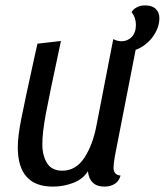

<svg xmlns="http://www.w3.org/2000/svg" viewBox="-20 -672 611 712"><path d="M111 -475 119 -510 206 -520Q162 -315 149.5 -247.5Q137 -180 137 -137Q137 -95 154.5 -67Q172 -39 211 -39Q262 -39 293.5 -88Q325 -137 338 -208L400 -527Q416 -519 430 -519Q453 -519 468.5 -535Q484 -551 484 -580Q484 -607 468 -627Q473 -637 486.5 -644.5Q500 -652 518 -652Q544 -652 557.5 -639Q571 -626 571 -605Q571 -569 546.5 -535.5Q522 -502 483 -487L406 -93Q401 -63 401 -51Q401 -23 427 -21Q422 -1 406 9.5Q390 20 367 20Q340 20 324.5 5.5Q309 -9 306 -37Q288 -8 252 6Q216 20 176 20Q46 20 46 -126Q46 -166 59 -232Q72 -298 111 -475Z"/></svg>

Font: Sansita Light Italic
Style: Regular
Weight: 300
Italic angle: -11°
Designer: Pablo Cosgaya
Foundry: Omnibus-Type
Version: Version 1.006